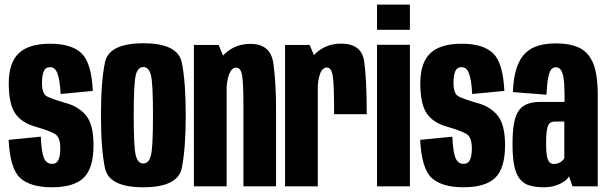

<svg xmlns="http://www.w3.org/2000/svg" viewBox="-20 -788 2569 812"><path d="M199.5 4Q292.5 4 334 -36.2Q375.5 -76.5 375.5 -174Q375.5 -262 343 -300.8Q310.5 -339.5 252 -354Q201 -369 179.2 -380Q157.5 -391 157.5 -437Q157.5 -468 164.8 -486Q172 -504 192 -504Q213.5 -504 223.5 -476Q233.5 -448 236.5 -390.5L372.5 -403.5Q367 -522 325 -562.5Q283 -603 192.5 -603Q101 -603 59 -562.5Q17 -522 17 -435.5Q17 -347.5 45 -307.2Q73 -267 136 -250.5Q189 -235 212 -221.8Q235 -208.5 235 -160Q235 -129.5 227.2 -112.2Q219.5 -95 200 -95Q176.5 -95 166 -119.5Q155.5 -144 152.5 -210L16.5 -196.5Q22.5 -74 65.8 -35Q109 4 199.5 4Z M586 4Q732 4 748.8 -77.5Q765.5 -159 765.5 -300.5Q765.5 -442.5 748.8 -523.8Q732 -605 586 -605Q440.5 -605 423.8 -523.8Q407 -442.5 407 -300.5Q407 -159 423.8 -77.5Q440.5 4 586 4ZM586 -96.5Q563.5 -96.5 554.5 -129.5Q545.5 -162.5 545.5 -300Q545.5 -438.5 554.5 -471.5Q563.5 -504.5 586 -504.5Q609 -504.5 618 -471.5Q627 -438.5 627 -300Q627 -162.5 618 -129.5Q609 -96.5 586 -96.5Z M800 0H938.5V-517L904.5 -598H800ZM1009.5 0H1147.5V-330.5Q1147.5 -436 1136.2 -519.2Q1125 -602.5 1039 -602.5Q964.5 -602.5 917 -546Q869.5 -489.5 869.5 -407L937.5 -392.5Q937.5 -444 948.5 -473Q959.5 -502 978.5 -502Q997.5 -502 1003.5 -471.8Q1009.5 -441.5 1009.5 -338.5Z M1393 -305H1531Q1531 -453.5 1520.2 -528.5Q1509.5 -603.5 1422.5 -603.5Q1360 -603.5 1315.5 -563Q1271 -522.5 1271 -433.5L1324 -418.5Q1324 -447.5 1333.5 -475Q1343 -502.5 1362.5 -502.5Q1380.5 -502.5 1386.8 -470.5Q1393 -438.5 1393 -305ZM1185.5 0H1324V-516L1289.5 -598H1185.5Z M1574.5 0H1713.5V-598.5H1574.5ZM1574.5 -768.5V-662H1713.5V-768.5Z M1940 4Q2033 4 2074.5 -36.2Q2116 -76.5 2116 -174Q2116 -262 2083.5 -300.8Q2051 -339.5 1992.5 -354Q1941.5 -369 1919.8 -380Q1898 -391 1898 -437Q1898 -468 1905.2 -486Q1912.5 -504 1932.5 -504Q1954 -504 1964 -476Q1974 -448 1977 -390.5L2113 -403.5Q2107.5 -522 2065.5 -562.5Q2023.5 -603 1933 -603Q1841.5 -603 1799.5 -562.5Q1757.5 -522 1757.5 -435.5Q1757.5 -347.5 1785.5 -307.2Q1813.5 -267 1876.5 -250.5Q1929.5 -235 1952.5 -221.8Q1975.5 -208.5 1975.5 -160Q1975.5 -129.5 1967.8 -112.2Q1960 -95 1940.5 -95Q1917 -95 1906.5 -119.5Q1896 -144 1893 -210L1757 -196.5Q1763 -74 1806.2 -35Q1849.5 4 1940 4Z M2281.5 4Q2301.5 4 2319 -0.2Q2336.5 -4.5 2350.2 -11.5Q2364 -18.5 2373.5 -26.5Q2383 -34.5 2386.5 -43L2401 0H2508V-384.5Q2508 -472.5 2488.8 -519.8Q2469.5 -567 2430.2 -585.8Q2391 -604.5 2330.5 -604.5Q2290 -604.5 2257.8 -595.2Q2225.5 -586 2202.2 -563.8Q2179 -541.5 2165.2 -501.2Q2151.5 -461 2149 -398.5L2291 -387.5Q2293.5 -435 2298.5 -460.2Q2303.5 -485.5 2311.5 -494.5Q2319.5 -503.5 2330 -503.5Q2343 -503.5 2351 -493.8Q2359 -484 2363.2 -458.5Q2367.5 -433 2367.5 -385V-357H2267Q2234.5 -357 2211.5 -348.8Q2188.5 -340.5 2174.2 -320.5Q2160 -300.5 2153.8 -266Q2147.5 -231.5 2147.5 -178Q2147.5 -120 2155.5 -84Q2163.5 -48 2180.2 -28.8Q2197 -9.5 2222 -2.8Q2247 4 2281.5 4ZM2322.5 -94.5Q2315 -94.5 2308.8 -98Q2302.5 -101.5 2298 -110.8Q2293.5 -120 2291.5 -137.5Q2289.5 -155 2289.5 -185Q2289.5 -214.5 2292 -232.5Q2294.5 -250.5 2299.2 -259.2Q2304 -268 2311 -271Q2318 -274 2326.5 -274H2366.5V-119.5Q2364 -113.5 2357.5 -107.5Q2351 -101.5 2341.8 -98Q2332.5 -94.5 2322.5 -94.5Z"/></svg>

Font: Anybody ExtraCondensed
Style: Bold
Weight: 700
Width: 2
Version: Version 1.113;gftools[0.9.25]